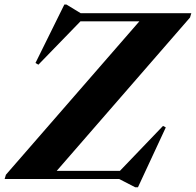

<svg xmlns="http://www.w3.org/2000/svg" viewBox="-53 -772 845 828"><path d="M772 -715 766.5 -696.5 191.5 -35H464L650 -229L662 -222.5L542 35.5H530L461 0H-33L-27.5 -18.5L548 -680H294L112.5 -493L100 -500.5L224.5 -752.5H233.5L295 -715Z"/></svg>

Font: Newsreader Display
Style: Bold Italic
Weight: 700
Italic angle: -17°
Designer: Hugues Gentile
Foundry: Production Type
Version: Version 1.001